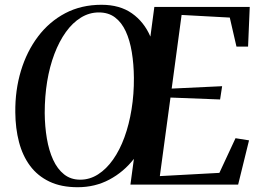

<svg xmlns="http://www.w3.org/2000/svg" viewBox="-20 -772 1092 803"><path d="M305 11Q236 11 186.8 -12.5Q137.5 -36 106 -78.2Q74.5 -120.5 59.5 -177.8Q44.5 -235 44 -302.5Q43 -394.5 67.5 -475.8Q92 -557 139 -619.2Q186 -681.5 253 -716.8Q320 -752 404.5 -752Q481 -752 531.8 -716.2Q582.5 -680.5 609 -619L625.5 -743H1024.5L1017.5 -577H969L941 -698.5L739.5 -709.5L698 -401.5L909 -411.5L900.5 -356L693 -364L648.5 -35.5L897.5 -49L965 -194L1021.5 -185L976 0H525.5L540 -107.5Q497 -52.5 437.2 -20.8Q377.5 11 305 11ZM315.5 -20.5Q355.5 -20.5 390.2 -42.8Q425 -65 453 -104.8Q481 -144.5 500.5 -198Q520 -251.5 530.2 -314.8Q540.5 -378 540 -446.5Q539.5 -504.5 531.2 -554.2Q523 -604 505.8 -641.2Q488.5 -678.5 461 -699.2Q433.5 -720 393.5 -720Q353.5 -720 318.5 -698.5Q283.5 -677 255.5 -638Q227.5 -599 207.5 -546.2Q187.5 -493.5 177.2 -431Q167 -368.5 167 -299.5Q167.5 -243 176 -192.8Q184.5 -142.5 202.2 -103.8Q220 -65 248 -42.8Q276 -20.5 315.5 -20.5Z"/></svg>

Font: Merriweather 120pt Medium
Style: Italic
Weight: 500
Italic angle: -7.8°
Version: Version 2.101